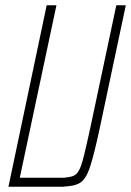

<svg xmlns="http://www.w3.org/2000/svg" viewBox="-20 -708 497 728"><path d="M12 0 157 -688H194L55 -34H230L222 0ZM214 0 222 -34Q245 -36 258 -41Q271 -46 280 -63Q289 -80 298.5 -118.5Q308 -157 323 -226L421 -688H457L358 -221Q347 -170 338 -134Q329 -98 321 -74Q313 -50 303.5 -35.5Q294 -21 282 -14Q270 -7 253.5 -4Q237 -1 214 0Z"/></svg>

Font: Saira ExtraCondensed Thin
Style: Italic
Weight: 250
Width: 2
Italic angle: -12°
Designer: Hector Gatti with collaboration of the Omnibus-Type team
Foundry: Omnibus-Type
Version: Version 1.101